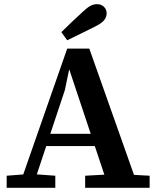

<svg xmlns="http://www.w3.org/2000/svg" viewBox="-20 -900 752 920"><path d="M12 0V-58L115 -66H136L245 -58V0ZM69 0 302 -667H408L644 0H501L311 -570H312L291 -469L135 0ZM181 -200V-259H488V-200ZM388 0V-58L515 -65H568L697 -58V0ZM274 -746Q299 -771 325 -795.5Q351 -820 376 -843Q397 -863 412.5 -871.5Q428 -880 445 -880Q465 -880 478 -867.5Q491 -855 491 -836Q491 -819 479.5 -804Q468 -789 438 -774Q404 -757 370.5 -740.5Q337 -724 302 -707Z"/></svg>

Font: Source Serif 4 SemiBold
Style: Regular
Weight: 600
Designer: Frank Grießhammer
Foundry: Adobe Systems Incorporated
Version: Version 4.004;hotconv 1.0.116;makeotfexe 2.5.65601